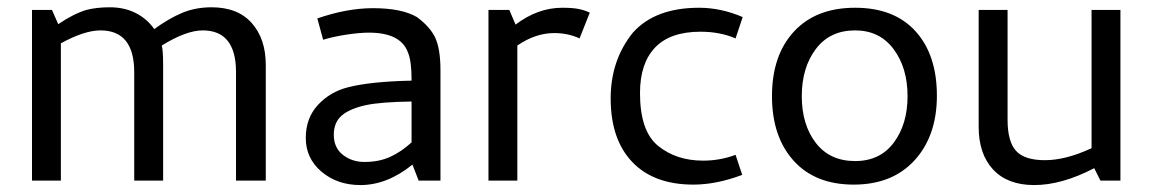

<svg xmlns="http://www.w3.org/2000/svg" viewBox="-20 -508 3240 540"><path d="M550 -422.5Q503.8 -422.5 435 -380Q438.8 -366.2 438.8 -325V0H357.5V-305Q357.5 -422.5 262.5 -422.5Q217.5 -422.5 151.2 -386.2V0H70V-480H126.2L143.8 -440Q186.2 -468.8 222.5 -480Q251.2 -487.5 288.8 -487.5Q330 -487.5 361.9 -471.2Q393.8 -455 413.8 -426.2Q455 -456.2 492.5 -471.9Q530 -487.5 575 -487.5Q648.8 -487.5 688.1 -443.1Q727.5 -398.8 727.5 -325V0H643.8V-305Q643.8 -422.5 550 -422.5Z M888.8 -396.2 872.5 -456.2Q956.2 -485 1028.8 -485Q1110 -485 1152.5 -460Q1190 -432.5 1204.4 -401.2Q1218.8 -370 1218.8 -310V0H1157.5L1140 -45Q1068.8 12.5 993.8 12.5Q928.8 12.5 884.4 -25Q840 -62.5 840 -120Q840 -176.2 874.4 -213.1Q908.8 -250 958.8 -262.5Q1022.5 -278.8 1137.5 -281.2V-285Q1137.5 -336.2 1127.5 -360Q1107.5 -416.2 1017.5 -416.2Q991.2 -416.2 954.4 -410.6Q917.5 -405 888.8 -396.2ZM1137.5 -107.5V-222.5Q1051.2 -221.2 1010 -212.5Q963.8 -202.5 941.2 -183.1Q918.8 -163.8 918.8 -128.8Q918.8 -92.5 944.4 -72.5Q970 -52.5 1005 -52.5Q1046.2 -52.5 1077.5 -66.9Q1108.8 -81.2 1137.5 -107.5Z M1638.8 -472.5 1610 -400Q1577.5 -415 1538.8 -415Q1486.2 -415 1435 -380V0H1353.8V-480H1412.5L1430 -438.8Q1492.5 -486.2 1561.2 -486.2Q1588.8 -486.2 1605.6 -483.1Q1622.5 -480 1638.8 -472.5Z M1697.5 -231.2Q1697.5 -338.8 1760 -416.2Q1822.5 -486.2 1946.2 -486.2Q2007.5 -486.2 2068.8 -460L2048.8 -400Q2005 -418.8 1950 -418.8Q1865 -418.8 1822.5 -374.4Q1780 -330 1780 -246.2Q1780 -138.8 1831.2 -97.5Q1882.5 -56.2 1957.5 -56.2Q2005 -56.2 2048.8 -72.5L2067.5 -16.2Q1995 11.2 1930 11.2Q1818.8 11.2 1758.1 -52.5Q1697.5 -116.2 1697.5 -231.2Z M2151.2 -237.5Q2151.2 -352.5 2213.1 -419.4Q2275 -486.2 2385 -486.2Q2495 -486.2 2555 -420Q2615 -353.8 2615 -238.8Q2615 -126.2 2552.5 -57.5Q2490 11.2 2381.2 11.2Q2272.5 11.2 2211.9 -56.2Q2151.2 -123.8 2151.2 -237.5ZM2235 -237.5Q2235 -157.5 2274.4 -106.2Q2313.8 -55 2385 -55Q2455 -55 2493.8 -106.9Q2532.5 -158.8 2532.5 -237.5Q2532.5 -317.5 2493.1 -370Q2453.8 -422.5 2385 -422.5Q2313.8 -422.5 2274.4 -370Q2235 -317.5 2235 -237.5Z M2918.8 -57.5Q2977.5 -57.5 3050 -91.2V-480H3131.2V0H3075L3057.5 -35Q2966.2 12.5 2888.8 12.5Q2813.8 12.5 2773.1 -31.2Q2732.5 -75 2732.5 -151.2V-480H2813.8V-171.2Q2813.8 -110 2837.5 -83.8Q2861.2 -57.5 2918.8 -57.5Z"/></svg>

Font: Cambay
Style: Regular
Weight: 400
Version: Version 1.180;PS 001.180;hotconv 1.0.70;makeotf.lib2.5.58329